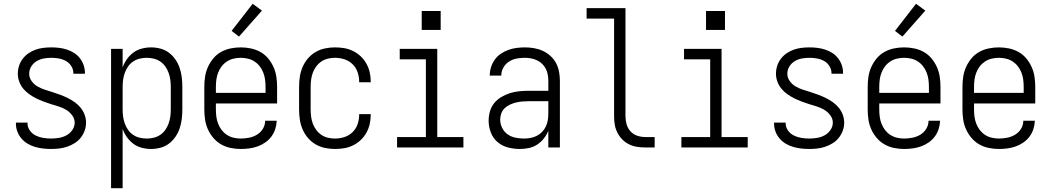

<svg xmlns="http://www.w3.org/2000/svg" viewBox="-20 -778 5540 1013"><path d="M249 8Q228 8 206.5 5.5Q185 3 164.5 -3Q144 -9 125.5 -20Q107 -31 93 -47.5Q79 -64 71.5 -84Q64 -104 64 -126V-131H125V-128Q125 -107 137.5 -89.5Q150 -72 168.5 -63Q187 -54 207.5 -50.5Q228 -47 249 -47Q270 -47 291 -50.5Q312 -54 330.5 -64Q349 -74 361.5 -92Q374 -110 374 -131Q374 -152 360.5 -170Q347 -188 328.5 -199Q310 -210 290 -216Q270 -222 249.5 -228.5Q229 -235 209 -242.5Q189 -250 170 -259.5Q151 -269 133.5 -281.5Q116 -294 102.5 -310.5Q89 -327 81.5 -347.5Q74 -368 74 -389Q74 -410 80.5 -430.5Q87 -451 100 -468Q113 -485 130.5 -497Q148 -509 168 -516Q188 -523 209 -525.5Q230 -528 251 -528Q272 -528 292.5 -525.5Q313 -523 333 -516.5Q353 -510 370.5 -499Q388 -488 401 -471.5Q414 -455 421 -435Q428 -415 428 -394V-389H367V-392Q367 -412 356 -429.5Q345 -447 327.5 -456.5Q310 -466 290.5 -469.5Q271 -473 251 -473Q231 -473 211 -469.5Q191 -466 173.5 -455.5Q156 -445 145 -427.5Q134 -410 134 -389Q134 -368 147 -350Q160 -332 178.5 -321.5Q197 -311 217.5 -304.5Q238 -298 258.5 -291.5Q279 -285 299 -277.5Q319 -270 338 -260.5Q357 -251 374.5 -238.5Q392 -226 405.5 -209.5Q419 -193 426.5 -172.5Q434 -152 434 -131Q434 -109 426.5 -88.5Q419 -68 405.5 -51Q392 -34 373.5 -22.5Q355 -11 334.5 -4Q314 3 292.5 5.5Q271 8 249 8Z M566 215V-520H627V-422Q635 -445 649.5 -465.5Q664 -486 683.5 -500.5Q703 -515 727.5 -521.5Q752 -528 777 -528Q802 -528 826.5 -521.5Q851 -515 871 -500Q891 -485 905.5 -464Q920 -443 928 -419Q936 -395 939 -370Q942 -345 942 -320V-200Q942 -175 939 -150Q936 -125 928 -101Q920 -77 905.5 -56Q891 -35 871 -20Q851 -5 826.5 1.5Q802 8 777 8Q752 8 727.5 1.5Q703 -5 683.5 -19.5Q664 -34 649.5 -54.5Q635 -75 627 -98V215ZM754 -47Q773 -47 791.5 -51.5Q810 -56 825.5 -66.5Q841 -77 852 -92.5Q863 -108 869.5 -126Q876 -144 878.5 -162.5Q881 -181 881 -200V-320Q881 -339 878.5 -357.5Q876 -376 869.5 -394Q863 -412 852 -427.5Q841 -443 825.5 -453.5Q810 -464 791.5 -468.5Q773 -473 754 -473Q735 -473 716.5 -468.5Q698 -464 682.5 -453.5Q667 -443 656 -427.5Q645 -412 638.5 -394Q632 -376 629.5 -357.5Q627 -339 627 -320V-200Q627 -181 629.5 -162.5Q632 -144 638.5 -126Q645 -108 656 -92.5Q667 -77 682.5 -66.5Q698 -56 716.5 -51.5Q735 -47 754 -47Z M1250 8Q1223 8 1196.5 2.5Q1170 -3 1147 -16Q1124 -29 1106 -50Q1088 -71 1077 -95.5Q1066 -120 1062 -146.5Q1058 -173 1058 -200V-320Q1058 -347 1062 -373.5Q1066 -400 1077 -424.5Q1088 -449 1105.5 -470Q1123 -491 1146.5 -504Q1170 -517 1196.5 -522.5Q1223 -528 1250 -528Q1277 -528 1303.5 -522.5Q1330 -517 1353.5 -504Q1377 -491 1394.5 -470Q1412 -449 1423 -424.5Q1434 -400 1438 -373.5Q1442 -347 1442 -320V-232H1119V-200Q1119 -181 1121.5 -162Q1124 -143 1131 -125Q1138 -107 1149.5 -92Q1161 -77 1177 -66.5Q1193 -56 1212 -51.5Q1231 -47 1250 -47Q1272 -47 1294.5 -51.5Q1317 -56 1336 -67.5Q1355 -79 1367 -98.5Q1379 -118 1379 -141H1440Q1439 -118 1432 -96.5Q1425 -75 1411.5 -57Q1398 -39 1379 -26Q1360 -13 1339 -5.5Q1318 2 1295.5 5Q1273 8 1250 8ZM1119 -288H1381V-320Q1381 -339 1378.5 -358Q1376 -377 1369 -395Q1362 -413 1350.5 -428Q1339 -443 1323 -453.5Q1307 -464 1288 -468.5Q1269 -473 1250 -473Q1231 -473 1212 -468.5Q1193 -464 1177 -453.5Q1161 -443 1149.5 -428Q1138 -413 1131 -395Q1124 -377 1121.5 -358Q1119 -339 1119 -320ZM1241 -585 1202 -615 1313 -758 1362 -722Z M1747 8Q1721 8 1694.5 2.5Q1668 -3 1645 -16.5Q1622 -30 1604.5 -50.5Q1587 -71 1576.5 -95.5Q1566 -120 1562 -146.5Q1558 -173 1558 -200V-320Q1558 -347 1562 -373.5Q1566 -400 1576.5 -424.5Q1587 -449 1604.5 -469.5Q1622 -490 1645 -503.5Q1668 -517 1694.5 -522.5Q1721 -528 1747 -528Q1772 -528 1796 -524Q1820 -520 1842.5 -509Q1865 -498 1883 -481Q1901 -464 1913 -442.5Q1925 -421 1930.5 -397Q1936 -373 1936 -348V-344H1875V-347Q1875 -373 1866.5 -397.5Q1858 -422 1840 -439.5Q1822 -457 1797.5 -465Q1773 -473 1747 -473Q1728 -473 1709.5 -468.5Q1691 -464 1675.5 -453.5Q1660 -443 1648.5 -427.5Q1637 -412 1630.5 -394.5Q1624 -377 1621.5 -358Q1619 -339 1619 -320V-200Q1619 -181 1621.5 -162Q1624 -143 1630.5 -125.5Q1637 -108 1648.5 -92.5Q1660 -77 1675.5 -66.5Q1691 -56 1709.5 -51.5Q1728 -47 1747 -47Q1773 -47 1797.5 -55Q1822 -63 1840 -80.5Q1858 -98 1866.5 -122.5Q1875 -147 1875 -173V-176H1936V-172Q1936 -147 1930.5 -123Q1925 -99 1913 -77.5Q1901 -56 1883 -39Q1865 -22 1842.5 -11Q1820 0 1796 4Q1772 8 1747 8Z M2075 0V-55H2227V-465H2089V-520H2287V-55H2425V0ZM2205 -620V-720H2305V-620Z M2723 8Q2691 8 2660 0Q2629 -8 2605 -28.5Q2581 -49 2569.5 -79.5Q2558 -110 2558 -141Q2558 -166 2565 -190.5Q2572 -215 2587.5 -234Q2603 -253 2625 -266Q2647 -279 2670.5 -286.5Q2694 -294 2719 -296.5Q2744 -299 2768 -299H2873V-352Q2873 -368 2870 -384.5Q2867 -401 2859.5 -415.5Q2852 -430 2840 -441.5Q2828 -453 2813 -460Q2798 -467 2781.5 -470Q2765 -473 2749 -473Q2727 -473 2705.5 -469Q2684 -465 2665.5 -453Q2647 -441 2636 -421.5Q2625 -402 2625 -381V-379H2564V-381Q2564 -403 2571 -424.5Q2578 -446 2591 -464Q2604 -482 2622.5 -494.5Q2641 -507 2661.5 -514.5Q2682 -522 2704.5 -525Q2727 -528 2749 -528Q2773 -528 2797 -524Q2821 -520 2843 -510Q2865 -500 2883.5 -483.5Q2902 -467 2913.5 -445.5Q2925 -424 2929.5 -400Q2934 -376 2934 -352V0H2873V-88Q2864 -66 2849 -47Q2834 -28 2814 -15Q2794 -2 2770.5 3Q2747 8 2723 8ZM2746 -47Q2763 -47 2780.5 -50.5Q2798 -54 2813.5 -62Q2829 -70 2841 -83Q2853 -96 2860.5 -112Q2868 -128 2870.5 -145.5Q2873 -163 2873 -180V-244H2768Q2752 -244 2735 -242.5Q2718 -241 2702 -237Q2686 -233 2670.5 -226Q2655 -219 2643 -207.5Q2631 -196 2625 -180Q2619 -164 2619 -147Q2619 -124 2629.5 -103Q2640 -82 2658.5 -69Q2677 -56 2700 -51.5Q2723 -47 2746 -47Z M3434 0H3384Q3362 0 3340 -3.5Q3318 -7 3298 -17Q3278 -27 3262.5 -43Q3247 -59 3237 -79Q3227 -99 3223.5 -120.5Q3220 -142 3220 -165V-680H3075V-735H3280V-165Q3280 -143 3286 -122Q3292 -101 3306.5 -85Q3321 -69 3342 -62Q3363 -55 3384 -55H3434Z M3575 0V-55H3727V-465H3589V-520H3787V-55H3925V0ZM3705 -620V-720H3805V-620Z M4249 8Q4228 8 4206.5 5.5Q4185 3 4164.5 -3Q4144 -9 4125.5 -20Q4107 -31 4093 -47.5Q4079 -64 4071.5 -84Q4064 -104 4064 -126V-131H4125V-128Q4125 -107 4137.5 -89.5Q4150 -72 4168.5 -63Q4187 -54 4207.5 -50.5Q4228 -47 4249 -47Q4270 -47 4291 -50.5Q4312 -54 4330.5 -64Q4349 -74 4361.5 -92Q4374 -110 4374 -131Q4374 -152 4360.5 -170Q4347 -188 4328.5 -199Q4310 -210 4290 -216Q4270 -222 4249.5 -228.5Q4229 -235 4209 -242.5Q4189 -250 4170 -259.5Q4151 -269 4133.5 -281.5Q4116 -294 4102.5 -310.5Q4089 -327 4081.5 -347.5Q4074 -368 4074 -389Q4074 -410 4080.5 -430.5Q4087 -451 4100 -468Q4113 -485 4130.5 -497Q4148 -509 4168 -516Q4188 -523 4209 -525.5Q4230 -528 4251 -528Q4272 -528 4292.5 -525.5Q4313 -523 4333 -516.5Q4353 -510 4370.5 -499Q4388 -488 4401 -471.5Q4414 -455 4421 -435Q4428 -415 4428 -394V-389H4367V-392Q4367 -412 4356 -429.5Q4345 -447 4327.5 -456.5Q4310 -466 4290.5 -469.5Q4271 -473 4251 -473Q4231 -473 4211 -469.5Q4191 -466 4173.5 -455.5Q4156 -445 4145 -427.5Q4134 -410 4134 -389Q4134 -368 4147 -350Q4160 -332 4178.5 -321.5Q4197 -311 4217.5 -304.5Q4238 -298 4258.5 -291.5Q4279 -285 4299 -277.5Q4319 -270 4338 -260.5Q4357 -251 4374.5 -238.5Q4392 -226 4405.5 -209.5Q4419 -193 4426.5 -172.5Q4434 -152 4434 -131Q4434 -109 4426.5 -88.5Q4419 -68 4405.5 -51Q4392 -34 4373.5 -22.5Q4355 -11 4334.5 -4Q4314 3 4292.5 5.5Q4271 8 4249 8Z M4750 8Q4723 8 4696.5 2.5Q4670 -3 4647 -16Q4624 -29 4606 -50Q4588 -71 4577 -95.5Q4566 -120 4562 -146.5Q4558 -173 4558 -200V-320Q4558 -347 4562 -373.5Q4566 -400 4577 -424.5Q4588 -449 4605.5 -470Q4623 -491 4646.5 -504Q4670 -517 4696.5 -522.5Q4723 -528 4750 -528Q4777 -528 4803.5 -522.5Q4830 -517 4853.5 -504Q4877 -491 4894.5 -470Q4912 -449 4923 -424.5Q4934 -400 4938 -373.5Q4942 -347 4942 -320V-232H4619V-200Q4619 -181 4621.5 -162Q4624 -143 4631 -125Q4638 -107 4649.5 -92Q4661 -77 4677 -66.5Q4693 -56 4712 -51.5Q4731 -47 4750 -47Q4772 -47 4794.5 -51.5Q4817 -56 4836 -67.5Q4855 -79 4867 -98.5Q4879 -118 4879 -141H4940Q4939 -118 4932 -96.5Q4925 -75 4911.5 -57Q4898 -39 4879 -26Q4860 -13 4839 -5.5Q4818 2 4795.5 5Q4773 8 4750 8ZM4619 -288H4881V-320Q4881 -339 4878.5 -358Q4876 -377 4869 -395Q4862 -413 4850.5 -428Q4839 -443 4823 -453.5Q4807 -464 4788 -468.5Q4769 -473 4750 -473Q4731 -473 4712 -468.5Q4693 -464 4677 -453.5Q4661 -443 4649.5 -428Q4638 -413 4631 -395Q4624 -377 4621.5 -358Q4619 -339 4619 -320ZM4741 -585 4702 -615 4813 -758 4862 -722Z M5250 8Q5223 8 5196.5 2.5Q5170 -3 5147 -16Q5124 -29 5106 -50Q5088 -71 5077 -95.5Q5066 -120 5062 -146.5Q5058 -173 5058 -200V-320Q5058 -347 5062 -373.5Q5066 -400 5077 -424.5Q5088 -449 5105.5 -470Q5123 -491 5146.5 -504Q5170 -517 5196.5 -522.5Q5223 -528 5250 -528Q5277 -528 5303.5 -522.5Q5330 -517 5353.5 -504Q5377 -491 5394.5 -470Q5412 -449 5423 -424.5Q5434 -400 5438 -373.5Q5442 -347 5442 -320V-232H5119V-200Q5119 -181 5121.5 -162Q5124 -143 5131 -125Q5138 -107 5149.5 -92Q5161 -77 5177 -66.5Q5193 -56 5212 -51.5Q5231 -47 5250 -47Q5272 -47 5294.5 -51.5Q5317 -56 5336 -67.5Q5355 -79 5367 -98.5Q5379 -118 5379 -141H5440Q5439 -118 5432 -96.5Q5425 -75 5411.5 -57Q5398 -39 5379 -26Q5360 -13 5339 -5.5Q5318 2 5295.5 5Q5273 8 5250 8ZM5119 -288H5381V-320Q5381 -339 5378.5 -358Q5376 -377 5369 -395Q5362 -413 5350.5 -428Q5339 -443 5323 -453.5Q5307 -464 5288 -468.5Q5269 -473 5250 -473Q5231 -473 5212 -468.5Q5193 -464 5177 -453.5Q5161 -443 5149.5 -428Q5138 -413 5131 -395Q5124 -377 5121.5 -358Q5119 -339 5119 -320Z"/></svg>

Font: Iosevka Fixed SS04 Light
Style: Regular
Weight: 300
Monospace: yes
Designer: Belleve Invis
Foundry: Belleve Invis
Version: Version 32.5.0